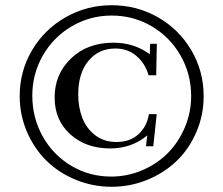

<svg xmlns="http://www.w3.org/2000/svg" viewBox="-20 -737 864 743"><path d="M412.1 -14.2Q338.9 -14.2 272.7 -41.5Q206.5 -68.8 159.2 -115.7Q111.8 -162.6 84 -227.8Q56.2 -293 56.2 -365.2Q56.2 -461.4 103.8 -542.2Q151.4 -623 233.4 -669.9Q315.4 -716.8 412.1 -716.8Q509.3 -716.8 591.1 -670.2Q672.9 -623.5 720.5 -542.5Q768.1 -461.4 768.1 -365.2Q768.1 -290 739 -223.9Q710 -157.7 661.4 -112.1Q612.8 -66.4 547.9 -40.3Q482.9 -14.2 412.1 -14.2ZM410.2 -53.7Q473.6 -53.7 531 -78.4Q588.4 -103 629.6 -144.8Q670.9 -186.5 695.3 -244.1Q719.7 -301.8 719.7 -365.2Q719.7 -450.7 678.5 -522.5Q637.2 -594.2 566.7 -635.5Q496.1 -676.8 412.1 -676.8Q328.6 -676.8 257.8 -635.3Q187 -593.8 146 -522.5Q105 -451.2 105 -367.2Q105 -281.7 145 -209.7Q185.1 -137.7 255.4 -95.7Q325.7 -53.7 410.2 -53.7ZM406.7 -162.6Q312.5 -162.6 252 -217.3Q191.4 -272 191.4 -359.9Q191.4 -450.2 254.9 -511Q318.4 -571.8 419.4 -571.8Q498.5 -571.8 559.6 -527.3L561 -567.4H586.9L584.5 -445.8H554.7Q542.5 -490.7 508.5 -520Q474.6 -549.3 426.3 -549.3Q361.8 -549.3 322.3 -501.5Q282.7 -453.6 282.7 -372.1Q282.7 -321.8 298.6 -280.8Q314.5 -239.7 348.6 -213.6Q382.8 -187.5 430.7 -187.5Q483.4 -187.5 516.1 -217.8Q548.8 -248 556.2 -295.4H586.4L573.2 -170.9H544.9L549.8 -212.9Q489.3 -162.6 406.7 -162.6Z"/></svg>

Font: Elstob 18pt Medium
Style: Regular
Weight: 500
Designer: Peter S. Baker
Version: Version 1.015